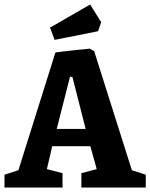

<svg xmlns="http://www.w3.org/2000/svg" viewBox="-21 -836 670 856"><path d="M222.2 -658.2 202.1 -712.9 380.9 -815.9 430.2 -736.8 416 -696.8ZM-1 0V-57.1L61 -77.1L226.1 -602.1Q252.9 -606 313.5 -612.5Q374 -619.1 378.9 -619.1L398.9 -607.9L566.9 -77.1L628.9 -57.1V0H341.8V-64L410.2 -82L381.8 -184.1H211.9L188 -82L257.8 -64V0ZM231.9 -261.2H360.8L301.8 -493.2H291Z"/></svg>

Font: Grenze
Style: Bold
Weight: 700
Designer: Renata Polastri
Foundry: Omnibus-Type
Version: Version 1.002;PS 001.002;hotconv 1.0.88;makeotf.lib2.5.64775